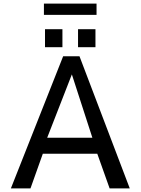

<svg xmlns="http://www.w3.org/2000/svg" viewBox="-20 -1035 775 1058"><path d="M512 -1015H222V-953H512ZM410 -874V-775H506V-874ZM228 -874V-775H324V-874ZM516 -188 584 3H695L418 -725H328L40 3H148L216 -188ZM376 -625 489 -276H240Z"/></svg>

Font: Sawarabi Gothic
Style: Regular
Weight: 400
Designer: mshio (mshio@users.sourceforge.jp)
Version: Version 20141215